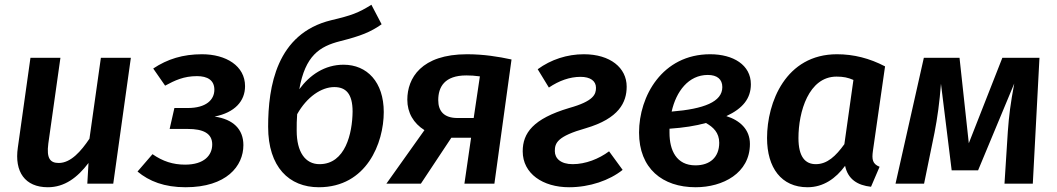

<svg xmlns="http://www.w3.org/2000/svg" viewBox="-20 -772 4441 807"><path d="M181 15C251 15 305 -25 352 -87L347 0H456L530 -529H404L356 -189C321 -137 278 -87 227 -87C191 -87 175 -106 183 -168L234 -529H108L55 -152C40 -50 85 15 181 15Z M829 -544C749 -544 684 -524 624 -484L674 -412C715 -434 752 -452 808 -452C852 -452 881 -435 881 -395C881 -353 847 -318 769 -318H713L693 -230H770C833 -230 872 -212 872 -165C872 -120 839 -80 758 -80C707 -80 664 -94 621 -124L558 -51C607 -10 671 15 760 15C932 15 1003 -74 1003 -162C1003 -229 960 -271 882 -282C967 -299 1010 -347 1010 -410C1010 -495 930 -544 829 -544Z M1424 -500C1345 -500 1282 -457 1238 -397C1263 -538 1323 -577 1410 -599C1497 -621 1537 -637 1584 -670L1541 -752C1487 -718 1457 -707 1372 -687C1142 -631 1107 -408 1107 -239C1107 -70 1195 15 1320 15C1521 15 1593 -171 1593 -301C1593 -427 1523 -500 1424 -500ZM1323 -82C1263 -82 1227 -133 1227 -223C1227 -246 1227 -269 1229 -292C1270 -365 1331 -406 1385 -406C1433 -406 1462 -379 1462 -303C1461 -212 1432 -82 1323 -82Z M1943 -544C1750 -544 1692 -443 1692 -353C1692 -298 1718 -254 1764 -225L1604 0H1749L1877 -193H1960L1932 0H2058L2130 -522C2075 -534 2012 -544 1943 -544ZM1940 -455C1959 -455 1974 -454 1997 -451L1971 -276H1903C1846 -276 1822 -305 1822 -351C1822 -406 1848 -455 1940 -455Z M2434 -544C2364 -544 2296 -522 2240 -481L2287 -404C2330 -433 2375 -449 2420 -449C2461 -449 2485 -432 2485 -403C2485 -376 2476 -347 2372 -318C2221 -273 2177 -213 2177 -136C2177 -42 2262 15 2372 15C2459 15 2542 -14 2597 -58L2540 -136C2497 -104 2441 -82 2387 -82C2337 -82 2312 -106 2312 -137C2312 -171 2322 -199 2442 -233C2582 -274 2614 -342 2614 -408C2614 -487 2545 -544 2434 -544Z M2965 -544C2763 -544 2666 -367 2666 -215C2666 -64 2764 15 2904 15C3018 15 3132 -44 3132 -167C3132 -228 3090 -266 3033 -284C3102 -316 3136 -358 3136 -418C3136 -499 3062 -544 2965 -544ZM2955 -457C2994 -457 3016 -439 3016 -406C3016 -344 2939 -314 2803 -303C2822 -388 2874 -457 2955 -457ZM2947 -255C2978 -238 3003 -214 3003 -172C3003 -111 2964 -77 2903 -77C2823 -77 2794 -140 2794 -214V-231C2853 -235 2904 -243 2947 -255Z M3498 -544C3282 -544 3204 -341 3204 -192C3204 -67 3264 15 3374 15C3441 15 3493 -22 3532 -75C3544 -18 3585 7 3641 13L3677 -71C3647 -83 3644 -102 3649 -138L3700 -493C3635 -527 3568 -544 3498 -544ZM3496 -450C3525 -450 3544 -446 3567 -436L3529 -166C3493 -116 3457 -82 3409 -82C3365 -82 3336 -112 3336 -192C3336 -302 3379 -450 3496 -450Z M4349 -529H4193L4052 -170L4013 -529H3863L3744 0H3864L3908 -215C3920 -277 3929 -341 3935 -420L3980 -56H4091L4243 -421C4227 -335 4221 -287 4216 -219L4202 0H4321Z"/></svg>

Font: Fira Sans Medium
Style: Italic
Weight: 500
Italic angle: -8°
Designer: bBox Type GmbH & Carrois Corporate GbR & Edenspiekermann AG
Foundry: bBox Type GmbH & Carrois Corporate GbR & Edenspiekermann AG
Version: Version 4.301;PS 004.301;hotconv 1.0.88;makeotf.lib2.5.64775